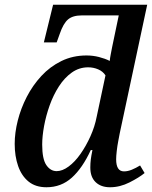

<svg xmlns="http://www.w3.org/2000/svg" viewBox="-20 -780 643 810"><path d="M176 10Q130 10 100.5 -14Q71 -38 56.5 -79.5Q42 -121 42 -173Q42 -220 55 -271.5Q68 -323 93 -371.5Q118 -420 154.5 -459.5Q191 -499 239 -522.5Q287 -546 345 -546Q372 -546 397.5 -539.5Q423 -533 443 -523Q444 -535 447 -550Q450 -565 453 -581L481 -715H325Q287 -715 267 -698Q247 -681 232 -637L219 -601H165L204 -760H601L485 -217Q483 -206 479 -185.5Q475 -165 472.5 -143Q470 -121 470 -108Q470 -57 503 -57Q519 -57 536 -64Q553 -71 571 -82L590 -50Q567 -31 526.5 -10.5Q486 10 444 10Q406 10 383.5 -11.5Q361 -33 361 -73Q361 -91 363 -107Q365 -123 370 -147H363Q328 -71 283 -30.5Q238 10 176 10ZM219 -58Q243 -58 269.5 -77.5Q296 -97 319.5 -130.5Q343 -164 361.5 -205Q380 -246 388 -288L425 -462Q414 -479 394 -487.5Q374 -496 352 -496Q314 -496 283 -474Q252 -452 228.5 -415.5Q205 -379 189.5 -335.5Q174 -292 166 -248.5Q158 -205 158 -170Q158 -109 175.5 -83.5Q193 -58 219 -58Z"/></svg>

Font: Noto Serif Medium
Style: Italic
Weight: 500
Italic angle: -12°
Designer: Monotype Design Team
Foundry: Monotype Imaging Inc.
Version: Version 2.014; ttfautohint (v1.8.4.7-5d5b)